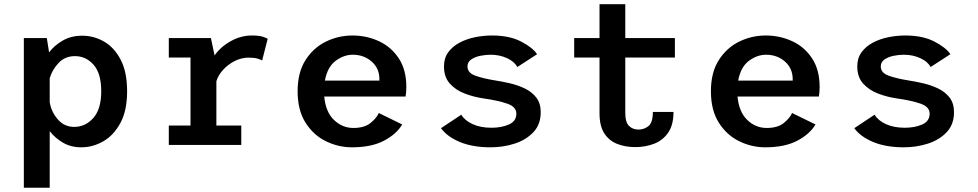

<svg xmlns="http://www.w3.org/2000/svg" viewBox="-20 -678 4573 898"><path d="M91.5 200V-500H199L209.5 -433Q234.5 -466 273.8 -488.5Q313 -511 365 -511Q419 -511 466.8 -483.5Q514.5 -456 544.5 -398.5Q574.5 -341 574.5 -251Q574.5 -161 543.2 -103Q512 -45 463 -17Q414 11 360 11Q311.5 11 274.5 -10.8Q237.5 -32.5 212.5 -64.5V200ZM330.5 -415.5Q284.5 -415.5 254.5 -384Q224.5 -352.5 212.5 -312.5V-200Q220 -154.5 250.5 -119.5Q281 -84.5 327 -84.5Q379.5 -84.5 416.5 -126.2Q453.5 -168 453.5 -251Q453.5 -334.5 417.8 -375Q382 -415.5 330.5 -415.5Z M769.5 0V-91H871V-409H769.5V-500H966.5L983.5 -419Q1013.5 -460.5 1060.5 -486.2Q1107.5 -512 1157.5 -512Q1192.5 -512 1209.8 -506Q1227 -500 1232 -496.5L1206 -395Q1201.5 -398.5 1185.8 -403.5Q1170 -408.5 1143 -408.5Q1109.5 -408.5 1078.2 -392.8Q1047 -377 1023.8 -351.8Q1000.5 -326.5 992 -298V-91H1108.5V0Z M1626.5 11Q1562.5 11 1504.2 -17.5Q1446 -46 1409 -104.2Q1372 -162.5 1372 -251Q1372 -339.5 1409 -397.2Q1446 -455 1504.5 -483.5Q1563 -512 1628 -512Q1695 -512 1752.5 -485.2Q1810 -458.5 1845.2 -405Q1880.5 -351.5 1880.5 -270.5Q1880.5 -260 1879.5 -247.8Q1878.5 -235.5 1877 -226.5H1496.5Q1503 -154.5 1542 -117Q1581 -79.5 1633 -79.5Q1684.5 -79.5 1713.5 -103.2Q1742.5 -127 1751.5 -149.5L1861 -96Q1835.5 -51.5 1776.5 -20.2Q1717.5 11 1626.5 11ZM1630 -422Q1588 -422 1549.8 -393.5Q1511.5 -365 1499.5 -301H1754.5V-307.5Q1754.5 -358.5 1718.2 -390.2Q1682 -422 1630 -422Z M2274.5 11Q2190.5 11 2131 -13.8Q2071.5 -38.5 2042.5 -78.5L2137.5 -141.5Q2154 -114 2191 -97.2Q2228 -80.5 2278.5 -80.5Q2325.5 -80.5 2360.2 -95.8Q2395 -111 2395 -146.5Q2395 -178.5 2352.5 -193.2Q2310 -208 2242.5 -217.5Q2197 -224 2154.2 -240.2Q2111.5 -256.5 2084 -287Q2056.5 -317.5 2056.5 -367.5Q2056.5 -406 2076.2 -433.2Q2096 -460.5 2128.5 -478Q2161 -495.5 2201 -503.8Q2241 -512 2281 -512Q2362.5 -512 2417 -483.8Q2471.5 -455.5 2492 -424.5L2399.5 -364.5Q2386.5 -389.5 2351.8 -405.8Q2317 -422 2274.5 -422Q2251.5 -422 2226.5 -417Q2201.5 -412 2184 -400Q2166.5 -388 2166.5 -367Q2166.5 -337.5 2202.8 -324.2Q2239 -311 2295 -302Q2327.5 -297 2364.5 -288.5Q2401.5 -280 2434.5 -264.2Q2467.5 -248.5 2488.2 -221.8Q2509 -195 2509 -153.5Q2509 -96 2474.8 -59.8Q2440.5 -23.5 2386.8 -6.2Q2333 11 2274.5 11Z M2784 -148V-409H2665.5V-500H2784V-658.5H2904.5V-500H3136.5V-409H2904.5V-151Q2904.5 -106 2922 -89Q2939.5 -72 2966 -72Q2993 -72 3013.2 -88.5Q3033.5 -105 3033.5 -154.5H3130Q3130 -93 3104.8 -57Q3079.5 -21 3038.8 -5.5Q2998 10 2951.5 10Q2904.5 10 2866.5 -5Q2828.5 -20 2806.2 -54.5Q2784 -89 2784 -148Z M3559.5 11Q3495.5 11 3437.2 -17.5Q3379 -46 3342 -104.2Q3305 -162.5 3305 -251Q3305 -339.5 3342 -397.2Q3379 -455 3437.5 -483.5Q3496 -512 3561 -512Q3628 -512 3685.5 -485.2Q3743 -458.5 3778.2 -405Q3813.5 -351.5 3813.5 -270.5Q3813.5 -260 3812.5 -247.8Q3811.5 -235.5 3810 -226.5H3429.5Q3436 -154.5 3475 -117Q3514 -79.5 3566 -79.5Q3617.5 -79.5 3646.5 -103.2Q3675.5 -127 3684.5 -149.5L3794 -96Q3768.5 -51.5 3709.5 -20.2Q3650.5 11 3559.5 11ZM3563 -422Q3521 -422 3482.8 -393.5Q3444.5 -365 3432.5 -301H3687.5V-307.5Q3687.5 -358.5 3651.2 -390.2Q3615 -422 3563 -422Z M4207.5 11Q4123.5 11 4064 -13.8Q4004.5 -38.5 3975.5 -78.5L4070.5 -141.5Q4087 -114 4124 -97.2Q4161 -80.5 4211.5 -80.5Q4258.5 -80.5 4293.2 -95.8Q4328 -111 4328 -146.5Q4328 -178.5 4285.5 -193.2Q4243 -208 4175.5 -217.5Q4130 -224 4087.2 -240.2Q4044.5 -256.5 4017 -287Q3989.5 -317.5 3989.5 -367.5Q3989.5 -406 4009.2 -433.2Q4029 -460.5 4061.5 -478Q4094 -495.5 4134 -503.8Q4174 -512 4214 -512Q4295.5 -512 4350 -483.8Q4404.5 -455.5 4425 -424.5L4332.5 -364.5Q4319.5 -389.5 4284.8 -405.8Q4250 -422 4207.5 -422Q4184.5 -422 4159.5 -417Q4134.5 -412 4117 -400Q4099.5 -388 4099.5 -367Q4099.5 -337.5 4135.8 -324.2Q4172 -311 4228 -302Q4260.5 -297 4297.5 -288.5Q4334.5 -280 4367.5 -264.2Q4400.5 -248.5 4421.2 -221.8Q4442 -195 4442 -153.5Q4442 -96 4407.8 -59.8Q4373.5 -23.5 4319.8 -6.2Q4266 11 4207.5 11Z"/></svg>

Font: Trispace Medium
Style: Regular
Weight: 500
Designer: Tyler Finck
Foundry: Etcetera Type Company
Version: Version 1.210; ttfautohint (v1.8.3)